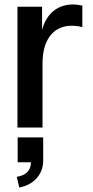

<svg xmlns="http://www.w3.org/2000/svg" viewBox="-20 -570 417 858"><path d="M58 0H170V-286C170 -404 228 -455 300 -455C315 -455 332 -453 348 -449V-545C334 -548 320 -550 305 -550C238 -550 187 -509 168 -436V-540H58ZM55 220 66 268C131 256 173 209 173 148V44H59V155H118V158C118 192 94 215 55 220Z"/></svg>

Font: Ronzino Medium
Style: Regular
Weight: 500
Designer: Nunzio Mazzaferro
Foundry: Collletttivo
Version: Version 1.000;Glyphs 3.3 (3337)